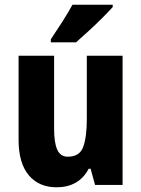

<svg xmlns="http://www.w3.org/2000/svg" viewBox="-20 -786 601 816"><path d="M501 -549V0H384L365 -69H357Q336 -29 301.5 -9.5Q267 10 221 10Q145 10 102 -41.5Q59 -93 59 -192V-549H210V-237Q210 -179 223.5 -149.5Q237 -120 268 -120Q319 -120 334 -162.5Q349 -205 349 -281V-549ZM459 -756Q443 -738 415.5 -710.5Q388 -683 357.5 -655Q327 -627 303 -606H196V-619Q221 -656 245.5 -694.5Q270 -733 288 -766H459Z"/></svg>

Font: Noto Sans Sinhala Condensed ExtraBold
Style: Regular
Weight: 800
Width: 3
Designer: Jelle Bosma - Monotype Design Team
Foundry: Monotype Imaging Inc.
Version: Version 2.006; ttfautohint (v1.8.4.7-5d5b)